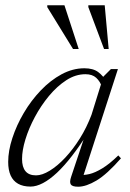

<svg xmlns="http://www.w3.org/2000/svg" viewBox="-20 -697 491 727"><path d="M249.5 -28 305.5 -195.5H314Q283 -146 253.2 -107.5Q223.5 -69 195.8 -43Q168 -17 142.8 -3.8Q117.5 9.5 95.5 9.5Q67.5 9.5 48.5 -1.2Q29.5 -12 20.2 -32.8Q11 -53.5 11 -84Q11 -126 26.8 -174.2Q42.5 -222.5 70 -269.2Q97.5 -316 134.2 -354.5Q171 -393 213.2 -415.8Q255.5 -438.5 299.5 -438.5Q332.5 -438.5 351.8 -424.2Q371 -410 385 -385L367 -366Q359 -389 344.2 -402.5Q329.5 -416 303.5 -416Q266 -416 231 -393.2Q196 -370.5 165.5 -333.8Q135 -297 112 -254Q89 -211 76.2 -169.2Q63.5 -127.5 63.5 -95Q63.5 -64.5 76.5 -48.8Q89.5 -33 116.5 -33Q139.5 -33 168.5 -50.8Q197.5 -68.5 227 -100Q256.5 -131.5 282.5 -173Q308.5 -214.5 326.5 -262.5L371.5 -407L400 -435.5H426.5L292 -20.5L281 -35Q297.5 -33 318.8 -38Q340 -43 367.2 -59.5Q394.5 -76 428 -108.5L438 -97.5Q385 -37 345.5 -13.5Q306 10 276 10Q253.5 10 248 1.2Q242.5 -7.5 249.5 -28ZM278 -511.5H256.5L159 -670V-677H224ZM391.5 -511.5H374L314.5 -670V-677H376.5Z"/></svg>

Font: Newsreader 24pt Light
Style: Italic
Weight: 300
Italic angle: -17°
Designer: Hugues Gentile
Foundry: Production Type
Version: Version 1.003